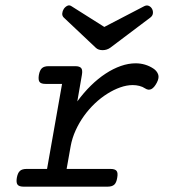

<svg xmlns="http://www.w3.org/2000/svg" viewBox="-20 -699 640 719"><path d="M520 -675.8Q529.8 -680.7 537.8 -676.8Q545.9 -672.9 549.8 -665Q553.7 -657.2 552.5 -648.4Q551.3 -639.6 543 -633.3L392.6 -520Q379.9 -511.2 364.3 -511.2Q348.1 -511.2 338.9 -520L218.8 -633.3Q212.4 -639.6 213.1 -648.7Q213.9 -657.7 218.8 -665.5Q224.1 -673.3 231.9 -677.2Q239.7 -681.2 247.6 -675.8L370.6 -598.1ZM261.7 -451.2Q278.3 -451.2 284.2 -443.8Q290 -436.5 286.6 -418L269.5 -319.3Q293.5 -352.1 320.3 -378.4Q347.2 -404.8 375.5 -423.3Q403.8 -441.9 432.4 -451.9Q460.9 -461.9 487.8 -461.9Q524.4 -461.9 554.2 -442.4Q566.9 -434.1 572 -421.1Q577.1 -408.2 567.4 -389.6Q547.9 -352.1 523.9 -367.7Q513.7 -374.5 501.7 -377.4Q489.7 -380.4 477.1 -380.4Q454.6 -380.4 430.4 -371.8Q406.2 -363.3 382.1 -348.1Q357.9 -333 335.4 -311.8Q313 -290.5 294.7 -265.1Q276.4 -239.7 263.2 -210.7Q250 -181.6 244.6 -151.4L229.5 -66.4H394Q410.6 -66.4 416.5 -59.1Q422.4 -51.8 418.9 -33.2Q416 -14.6 407.7 -7.3Q399.4 0 382.8 0H68.4Q51.8 0 45.9 -7.3Q40 -14.6 43 -33.2Q46.4 -51.8 54.7 -59.1Q63 -66.4 79.6 -66.4H156.2L212.4 -384.8H150.4Q133.8 -384.8 128.2 -392.1Q122.6 -399.4 125.5 -418Q128.9 -436.5 137.2 -443.8Q145.5 -451.2 162.1 -451.2Z"/></svg>

Font: Courier Prime
Style: Italic
Weight: 400
Monospace: yes
Designer: Alan Dague-Greene
Foundry: Quote-Unquote Apps
Version: Version 1.202